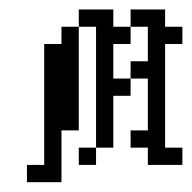

<svg xmlns="http://www.w3.org/2000/svg" viewBox="-20 -341 397 397"><path d="M35.7 0V35.7H107.1V-71.4H142.9V-285.7H107.1V-250H71.4V0ZM142.9 -35.7V0H178.6V-35.7ZM178.6 -285.7V-35.7H214.3V-142.9H250V-178.6H214.3V-250H250V-285.7H214.3V-321.4H142.9V-285.7ZM250 -214.3V-178.6H285.7V-71.4H250V-35.7H285.7V0H357.1V-35.7H321.4V-250H357.1V-285.7H321.4V-321.4H250V-285.7H285.7V-214.3Z"/></svg>

Font: Gossip Low Pixel
Style: Regular
Weight: 500
Width: 3
Designer: Deborah Khodanovich
Version: Version 1.001;Glyphs 3.3.1 (3343)